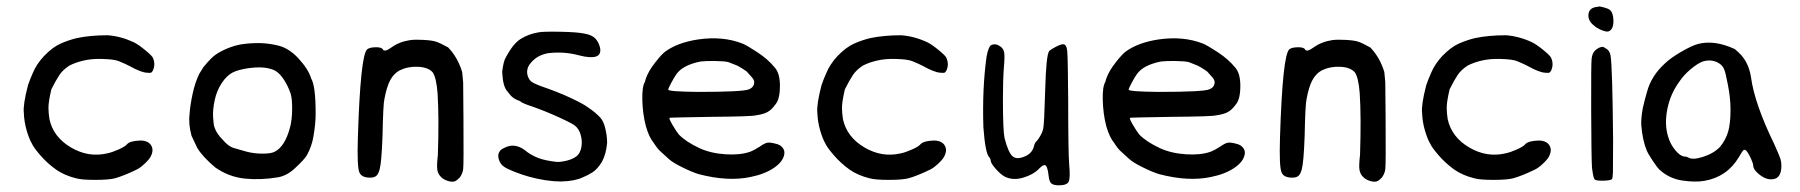

<svg xmlns="http://www.w3.org/2000/svg" viewBox="-20 -550 5493 586"><path d="M213.9 -433.6Q254.9 -442.4 308.6 -442.4Q348.6 -439.5 388.7 -420.9Q402.3 -414.1 423.8 -396.5Q445.3 -378.9 447.3 -372.1Q455.1 -352.5 446.3 -334Q443.4 -329.1 440.9 -328.1Q438.5 -327.1 427.7 -328.1Q410.2 -329.1 375 -348.6Q364.3 -354.5 342.8 -363.3Q329.1 -369.1 292 -370.1Q260.7 -371.1 235.4 -365.2Q210 -359.4 191.4 -349.6Q171.9 -336.9 161.1 -320.8Q150.4 -304.7 136.7 -277.3Q127.9 -239.3 127.9 -221.7Q127.9 -205.1 130.9 -186.5Q142.6 -131.8 196.3 -100.1Q250 -68.4 307.6 -82Q322.3 -85 342.8 -94.2Q363.3 -103.5 368.2 -110.4Q377.9 -120.1 408.2 -121.1Q431.6 -121.1 440.9 -106.9Q450.2 -92.8 440.4 -73.2Q436.5 -64.5 421.4 -50.3Q406.2 -36.1 394.5 -31.2Q358.4 -13.7 331.1 -5.9Q312.5 -1 270.5 -1Q228.5 -1 211.9 -5.9Q176.8 -14.6 151.4 -32.2Q124 -51.8 103 -76.2Q82 -100.6 77.1 -112.3Q69.3 -125 61.5 -151.4Q53.7 -177.7 52.7 -206.1Q49.8 -229.5 65.4 -290Q72.3 -309.6 80.1 -327.1Q90.8 -353.5 114.3 -378.9Q140.6 -406.2 165 -417Q189.5 -427.7 213.9 -433.6Z M712.9 -414.1Q742.2 -418.9 772 -418.5Q801.8 -418 832 -410.2Q863.3 -401.4 890.6 -372.1Q921.9 -337.9 929.7 -310.5Q943.4 -288.1 943.4 -203.1Q943.4 -171.9 936.5 -132.8Q931.6 -103.5 917 -77.1Q910.2 -64.5 883.8 -40Q857.4 -13.7 828.1 -8.8Q775.4 0 727.5 -4.9Q678.7 -9.8 636.7 -39.1Q597.7 -72.3 582 -98.6Q568.4 -127 564.5 -135.7Q554.7 -171.9 558.6 -203.1Q560.5 -229.5 567.9 -263.7Q575.2 -297.9 587.9 -324.2L600.6 -344.7Q612.3 -359.4 625 -372.1Q637.7 -384.8 657.2 -394.5Q683.6 -408.2 712.9 -414.1ZM797.9 -341.8Q774.4 -346.7 741.2 -342.3Q708 -337.9 689.9 -328.6Q671.9 -319.3 656.7 -296.4Q641.6 -273.4 635.7 -246.1Q628.9 -215.8 630.4 -191.9Q631.8 -168 634.8 -161.1Q640.6 -142.6 660.2 -123Q676.8 -103.5 692.4 -98.6Q708 -93.8 733.4 -86.9Q755.9 -81.1 781.7 -81.1Q807.6 -81.1 818.4 -86.9Q849.6 -102.5 865.2 -161.1Q871.1 -182.6 871.6 -214.8Q872.1 -247.1 867.2 -263.7Q859.4 -287.1 846.7 -306.6Q834 -326.2 820.3 -334Q811.5 -338.9 797.9 -341.8Z M1232.4 -427.7Q1248 -429.7 1273.4 -428.2Q1298.8 -426.8 1310.5 -422.9Q1323.2 -418.9 1347.7 -405.3Q1377 -375 1390.6 -330.1L1393.6 -298.8L1394.5 -188.5Q1395.5 -46.9 1393.6 -33.2Q1391.6 -19.5 1382.8 -7.8Q1372.1 2.9 1366.2 3.9Q1358.4 5.9 1346.2 2Q1334 -2 1327.1 -8.8Q1317.4 -17.6 1314.9 -30.8Q1312.5 -43.9 1316.4 -77.1Q1320.3 -191.4 1315.4 -266.6Q1311.5 -315.4 1299.8 -330.1Q1286.1 -344.7 1255.9 -346.2Q1225.6 -347.7 1199.2 -335Q1181.6 -325.2 1170.9 -305.2Q1160.2 -285.2 1153.3 -248Q1149.4 -233.4 1147.5 -135.7Q1144.5 -53.7 1138.7 -33.2Q1134.8 -18.6 1128.4 -13.2Q1122.1 -7.8 1109.4 -7.8Q1084 -7.8 1077.1 -23.4Q1069.3 -40 1072.3 -131.8Q1080.1 -380.9 1100.6 -399.4Q1107.4 -405.3 1126 -405.8Q1144.5 -406.2 1148.4 -399.4Q1153.3 -389.6 1174.8 -405.3Q1199.2 -422.9 1232.4 -427.7Z M1623 -451.2Q1636.7 -454.1 1689.9 -453.1Q1743.2 -452.1 1764.6 -447.3Q1786.1 -443.4 1796.4 -433.1Q1806.6 -422.9 1811.5 -404.3Q1815.4 -382.8 1798.8 -377.4Q1782.2 -372.1 1748 -380.9Q1701.2 -393.6 1653.3 -387.7Q1619.1 -381.8 1599.6 -357.4Q1589.8 -346.7 1588.9 -332.5Q1587.9 -318.4 1597.7 -304.7Q1603.5 -296.9 1633.8 -286.1Q1684.6 -268.6 1723.1 -250.5Q1761.7 -232.4 1775.4 -221.7Q1798.8 -206.1 1813.5 -189.5Q1822.3 -178.7 1827.1 -159.2Q1833 -135.7 1833 -114.3Q1830.1 -79.1 1816.4 -54.7Q1802.7 -33.2 1788.1 -23.9Q1773.4 -14.6 1758.8 -8.8Q1734.4 2.9 1692.4 3.9Q1648.4 3.9 1594.7 -10.7Q1573.2 -16.6 1549.8 -25.9Q1526.4 -35.2 1518.6 -41Q1506.8 -48.8 1502.4 -63.5Q1498 -78.1 1504.9 -87.9Q1507.8 -93.8 1521 -99.6Q1534.2 -105.5 1543.9 -105.5Q1566.4 -105.5 1587.9 -86.9Q1603.5 -75.2 1624 -67.4Q1644.5 -59.6 1680.7 -55.7Q1694.3 -55.7 1711.4 -60.1Q1728.5 -64.5 1739.7 -73.2Q1751 -82 1754.4 -101.1Q1757.8 -120.1 1752 -139.6Q1747.1 -156.2 1735.4 -166Q1727.5 -172.9 1686 -191.9Q1644.5 -210.9 1602.5 -225.6Q1572.3 -235.4 1567.4 -241.2Q1553.7 -246.1 1545.9 -252Q1538.1 -257.8 1528.3 -271.5Q1514.6 -286.1 1512.7 -331.1Q1516.6 -363.3 1523.4 -374Q1545.9 -417 1569.8 -431.6Q1593.8 -446.3 1623 -451.2Z M2111.3 -429.7Q2186.5 -440.4 2246.1 -417Q2258.8 -412.1 2291.5 -390.6Q2324.2 -369.1 2344.7 -343.8Q2360.4 -326.2 2360.4 -288.1Q2360.4 -247.1 2346.7 -231.4Q2335 -214.8 2322.3 -208Q2309.6 -201.2 2288.1 -198.2Q2275.4 -194.3 2150.4 -193.4Q2024.4 -191.4 2023.4 -190.4Q2021.5 -187.5 2032.7 -168.5Q2043.9 -149.4 2051.8 -139.6Q2073.2 -117.2 2115.2 -97.7Q2149.4 -82 2194.3 -79.1Q2239.3 -76.2 2269.5 -86.9Q2282.2 -91.8 2298.8 -102.5Q2312.5 -112.3 2321.3 -114.3Q2330.1 -116.2 2347.7 -111.3Q2361.3 -108.4 2368.2 -99.6Q2375 -91.8 2374 -81.1Q2371.1 -57.6 2342.8 -38.1Q2314.5 -18.6 2270.5 -9.8Q2201.2 4.9 2112.3 -18.6Q2092.8 -24.4 2063 -39.1Q2033.2 -53.7 2021.5 -64.5Q2011.7 -73.2 1998 -85.9Q1987.3 -94.7 1975.6 -113.3Q1960.9 -130.9 1951.2 -165Q1941.4 -203.1 1940.4 -244.6Q1939.5 -286.1 1948.2 -299.8Q1953.1 -321.3 1969.7 -345.7Q1992.2 -377 2007.8 -390.6Q2045.9 -419.9 2111.3 -429.7ZM2203.1 -360.4Q2192.4 -363.3 2163.1 -363.8Q2133.8 -364.3 2118.2 -362.3Q2064.5 -351.6 2044.9 -324.2Q2039.1 -316.4 2029.3 -298.3Q2019.5 -280.3 2019.5 -276.4Q2019.5 -270.5 2109.4 -269.5Q2247.1 -269.5 2265.6 -277.3Q2278.3 -282.2 2281.2 -293Q2284.2 -303.7 2275.4 -313.5Q2269.5 -320.3 2258.8 -332Q2245.1 -341.8 2230.5 -349.6Q2211.9 -357.4 2203.1 -360.4Z M2635.7 -433.6Q2676.8 -442.4 2730.5 -442.4Q2770.5 -439.5 2810.5 -420.9Q2824.2 -414.1 2845.7 -396.5Q2867.2 -378.9 2869.1 -372.1Q2877 -352.5 2868.2 -334Q2865.2 -329.1 2862.8 -328.1Q2860.4 -327.1 2849.6 -328.1Q2832 -329.1 2796.9 -348.6Q2786.1 -354.5 2764.6 -363.3Q2751 -369.1 2713.9 -370.1Q2682.6 -371.1 2657.2 -365.2Q2631.8 -359.4 2613.3 -349.6Q2593.8 -336.9 2583 -320.8Q2572.3 -304.7 2558.6 -277.3Q2549.8 -239.3 2549.8 -221.7Q2549.8 -205.1 2552.7 -186.5Q2564.5 -131.8 2618.2 -100.1Q2671.9 -68.4 2729.5 -82Q2744.1 -85 2764.6 -94.2Q2785.2 -103.5 2790 -110.4Q2799.8 -120.1 2830.1 -121.1Q2853.5 -121.1 2862.8 -106.9Q2872.1 -92.8 2862.3 -73.2Q2858.4 -64.5 2843.3 -50.3Q2828.1 -36.1 2816.4 -31.2Q2780.3 -13.7 2752.9 -5.9Q2734.4 -1 2692.4 -1Q2650.4 -1 2633.8 -5.9Q2598.6 -14.6 2573.2 -32.2Q2545.9 -51.8 2524.9 -76.2Q2503.9 -100.6 2499 -112.3Q2491.2 -125 2483.4 -151.4Q2475.6 -177.7 2474.6 -206.1Q2471.7 -229.5 2487.3 -290Q2494.1 -309.6 2502 -327.1Q2512.7 -353.5 2536.1 -378.9Q2562.5 -406.2 2586.9 -417Q2611.3 -427.7 2635.7 -433.6Z M3004.9 -412.1Q3018.6 -418.9 3033.2 -408.2Q3043 -401.4 3044.9 -389.2Q3046.9 -377 3043.9 -343.8Q3041 -304.7 3041 -249Q3041 -152.3 3045.9 -128.9Q3057.6 -83 3071.3 -72.3Q3085 -61.5 3111.3 -74.2Q3130.9 -84 3135.7 -103.5Q3137.7 -113.3 3142.6 -118.2Q3147.5 -122.1 3154.8 -134.8Q3162.1 -147.5 3164.1 -158.2Q3167 -168.9 3169.9 -272.5Q3172.9 -384.8 3182.6 -394.5Q3187.5 -399.4 3202.6 -407.2Q3217.8 -415 3224.6 -415Q3235.4 -415 3237.3 -393.6Q3239.3 -372.1 3240.2 -245.1Q3240.2 -86.9 3243.2 -48.8Q3247.1 -6.8 3241.7 4.4Q3236.3 15.6 3211.9 15.6Q3194.3 15.6 3187.5 8.8Q3182.6 2.9 3180.7 -11.7Q3177.7 -39.1 3171.9 -44.4Q3166 -49.8 3153.3 -37.1Q3133.8 -15.6 3095.7 -5.9Q3069.3 0 3046.9 -10.7Q3034.2 -17.6 3019 -34.7Q3003.9 -51.8 3003.9 -59.6Q3003.9 -63.5 3000 -69.3Q2987.3 -80.1 2981.4 -161.1Q2977.5 -280.3 2991.2 -377.9Q2997.1 -408.2 3004.9 -412.1Z M3516.6 -429.7Q3591.8 -440.4 3651.4 -417Q3664.1 -412.1 3696.8 -390.6Q3729.5 -369.1 3750 -343.8Q3765.6 -326.2 3765.6 -288.1Q3765.6 -247.1 3752 -231.4Q3740.2 -214.8 3727.5 -208Q3714.8 -201.2 3693.4 -198.2Q3680.7 -194.3 3555.7 -193.4Q3429.7 -191.4 3428.7 -190.4Q3426.8 -187.5 3438 -168.5Q3449.2 -149.4 3457 -139.6Q3478.5 -117.2 3520.5 -97.7Q3554.7 -82 3599.6 -79.1Q3644.5 -76.2 3674.8 -86.9Q3687.5 -91.8 3704.1 -102.5Q3717.8 -112.3 3726.6 -114.3Q3735.4 -116.2 3752.9 -111.3Q3766.6 -108.4 3773.4 -99.6Q3780.3 -91.8 3779.3 -81.1Q3776.4 -57.6 3748 -38.1Q3719.7 -18.6 3675.8 -9.8Q3606.4 4.9 3517.6 -18.6Q3498 -24.4 3468.3 -39.1Q3438.5 -53.7 3426.8 -64.5Q3417 -73.2 3403.3 -85.9Q3392.6 -94.7 3380.9 -113.3Q3366.2 -130.9 3356.4 -165Q3346.7 -203.1 3345.7 -244.6Q3344.7 -286.1 3353.5 -299.8Q3358.4 -321.3 3375 -345.7Q3397.5 -377 3413.1 -390.6Q3451.2 -419.9 3516.6 -429.7ZM3608.4 -360.4Q3597.7 -363.3 3568.4 -363.8Q3539.1 -364.3 3523.4 -362.3Q3469.7 -351.6 3450.2 -324.2Q3444.3 -316.4 3434.6 -298.3Q3424.8 -280.3 3424.8 -276.4Q3424.8 -270.5 3514.6 -269.5Q3652.3 -269.5 3670.9 -277.3Q3683.6 -282.2 3686.5 -293Q3689.5 -303.7 3680.7 -313.5Q3674.8 -320.3 3664.1 -332Q3650.4 -341.8 3635.7 -349.6Q3617.2 -357.4 3608.4 -360.4Z M4046.9 -427.7Q4062.5 -429.7 4087.9 -428.2Q4113.3 -426.8 4125 -422.9Q4137.7 -418.9 4162.1 -405.3Q4191.4 -375 4205.1 -330.1L4208 -298.8L4209 -188.5Q4210 -46.9 4208 -33.2Q4206.1 -19.5 4197.3 -7.8Q4186.5 2.9 4180.7 3.9Q4172.9 5.9 4160.6 2Q4148.4 -2 4141.6 -8.8Q4131.8 -17.6 4129.4 -30.8Q4127 -43.9 4130.9 -77.1Q4134.8 -191.4 4129.9 -266.6Q4126 -315.4 4114.3 -330.1Q4100.6 -344.7 4070.3 -346.2Q4040 -347.7 4013.7 -335Q3996.1 -325.2 3985.4 -305.2Q3974.6 -285.2 3967.8 -248Q3963.9 -233.4 3961.9 -135.7Q3959 -53.7 3953.1 -33.2Q3949.2 -18.6 3942.9 -13.2Q3936.5 -7.8 3923.8 -7.8Q3898.4 -7.8 3891.6 -23.4Q3883.8 -40 3886.7 -131.8Q3894.5 -380.9 3915 -399.4Q3921.9 -405.3 3940.4 -405.8Q3959 -406.2 3962.9 -399.4Q3967.8 -389.6 3989.3 -405.3Q4013.7 -422.9 4046.9 -427.7Z M4481.4 -433.6Q4522.5 -442.4 4576.2 -442.4Q4616.2 -439.5 4656.2 -420.9Q4669.9 -414.1 4691.4 -396.5Q4712.9 -378.9 4714.8 -372.1Q4722.7 -352.5 4713.9 -334Q4710.9 -329.1 4708.5 -328.1Q4706.1 -327.1 4695.3 -328.1Q4677.7 -329.1 4642.6 -348.6Q4631.8 -354.5 4610.4 -363.3Q4596.7 -369.1 4559.6 -370.1Q4528.3 -371.1 4502.9 -365.2Q4477.5 -359.4 4459 -349.6Q4439.5 -336.9 4428.7 -320.8Q4418 -304.7 4404.3 -277.3Q4395.5 -239.3 4395.5 -221.7Q4395.5 -205.1 4398.4 -186.5Q4410.2 -131.8 4463.9 -100.1Q4517.6 -68.4 4575.2 -82Q4589.8 -85 4610.4 -94.2Q4630.9 -103.5 4635.7 -110.4Q4645.5 -120.1 4675.8 -121.1Q4699.2 -121.1 4708.5 -106.9Q4717.8 -92.8 4708 -73.2Q4704.1 -64.5 4689 -50.3Q4673.8 -36.1 4662.1 -31.2Q4626 -13.7 4598.6 -5.9Q4580.1 -1 4538.1 -1Q4496.1 -1 4479.5 -5.9Q4444.3 -14.6 4418.9 -32.2Q4391.6 -51.8 4370.6 -76.2Q4349.6 -100.6 4344.7 -112.3Q4336.9 -125 4329.1 -151.4Q4321.3 -177.7 4320.3 -206.1Q4317.4 -229.5 4333 -290Q4339.8 -309.6 4347.7 -327.1Q4358.4 -353.5 4381.8 -378.9Q4408.2 -406.2 4432.6 -417Q4457 -427.7 4481.4 -433.6Z M4849.6 -528.3Q4858.4 -529.3 4860.4 -530.3Q4864.3 -530.3 4877 -526.9Q4889.6 -523.4 4893.6 -519.5Q4903.3 -511.7 4904.3 -489.3Q4905.3 -466.8 4895.5 -458Q4889.6 -452.1 4880.9 -454.1Q4859.4 -459 4842.8 -473.6Q4826.2 -488.3 4828.1 -506.3Q4830.1 -524.4 4849.6 -528.3ZM4860.4 -404.3Q4868.2 -407.2 4871.1 -407.2Q4874 -407.2 4880.9 -402.3Q4892.6 -396.5 4895.5 -380.9Q4898.4 -365.2 4900.4 -297.9Q4902.3 -234.4 4903.3 -122.1Q4903.3 -42 4902.8 -23.9Q4902.3 -5.9 4899.4 -2.9Q4894.5 1 4872.6 1.5Q4850.6 2 4846.7 -2.9Q4842.8 -6.8 4838.9 -38.1Q4836.9 -68.4 4836.4 -212.9Q4835.9 -357.4 4837.9 -372.1Q4839.8 -384.8 4844.7 -391.6Q4849.6 -398.4 4860.4 -404.3Z M5163.1 -416Q5212.9 -428.7 5274.4 -400.4Q5297.9 -381.8 5309.1 -360.8Q5320.3 -339.8 5324.2 -314.5Q5335 -233.4 5395.5 -109.4Q5411.1 -74.2 5414.1 -64.9Q5417 -55.7 5417 -43.9Q5417 -21.5 5407.7 -11.2Q5398.4 -1 5379.9 -2.9Q5364.3 -4.9 5347.7 -19Q5331.1 -33.2 5331.1 -43.9Q5331.1 -49.8 5324.7 -64.5Q5318.4 -79.1 5312.5 -86.9Q5306.6 -94.7 5302.2 -92.3Q5297.9 -89.8 5287.1 -70.3Q5251 -9.8 5181.6 2Q5154.3 6.8 5114.7 1Q5075.2 -4.9 5045.9 -31.2Q5039.1 -37.1 5024.4 -59.1Q5009.8 -81.1 5005.9 -90.8Q4993.2 -121.1 4989.3 -168Q4988.3 -189.5 4994.1 -220.7Q5000 -247.1 5006.8 -269.5Q5019.5 -318.4 5062.5 -357.4Q5080.1 -374 5112.3 -392.6Q5144.5 -411.1 5163.1 -416ZM5217.8 -361.3Q5198.2 -369.1 5176.8 -362.3Q5161.1 -356.4 5139.6 -338.4Q5118.2 -320.3 5105.5 -300.8Q5078.1 -263.7 5068.8 -216.8Q5059.6 -169.9 5071.3 -132.8Q5078.1 -109.4 5093.3 -91.3Q5108.4 -73.2 5121.1 -72.3Q5127.9 -72.3 5132.8 -69.3Q5145.5 -61.5 5174.8 -70.3Q5210 -81.1 5229.5 -101.6Q5247.1 -123 5254.4 -147.9Q5261.7 -172.9 5261.7 -215.8Q5261.7 -250 5253.9 -290Q5246.1 -330.1 5243.2 -335.9Q5237.3 -353.5 5217.8 -361.3Z"/></svg>

Font: JasonHandwriting4
Style: Regular
Weight: 400
Version: Version 1.01.21